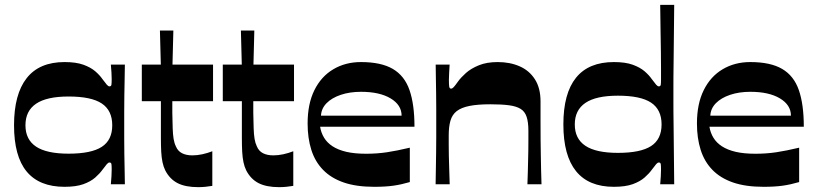

<svg xmlns="http://www.w3.org/2000/svg" viewBox="-20 -760 3369 792"><path d="M246.3 10.6Q142.2 10.6 90.1 -52.3Q37.9 -115.3 37.9 -243.3Q37.9 -371.4 90.1 -437.7Q142.2 -504 246.3 -504Q293.6 -504 324 -493Q354.3 -482 373 -465.9Q391.6 -449.7 402.3 -434.1Q414.6 -417.4 420.6 -410.6Q426.6 -403.7 431.6 -403.7Q438.7 -403.7 439.7 -410.9Q440.7 -418 440.7 -434Q440.7 -444.4 439.8 -460.5Q439 -476.7 437.3 -493.4H495.1Q494.8 -464.2 494.1 -431.7Q493.4 -399.2 492.9 -366Q492.4 -332.8 492.4 -301.8Q492.4 -270.7 492.4 -243.3Q492.4 -216.7 492.4 -186.3Q492.4 -155.9 492.9 -124Q493.4 -92.1 494.1 -60.7Q494.8 -29.2 495.1 0H437.3Q439 -16.7 439.8 -33Q440.7 -49.4 440.7 -60.4Q440.7 -75.7 439.7 -82.7Q438.7 -89.7 431.6 -89.7Q426.6 -89.7 420.6 -82.8Q414.6 -76 402.3 -59.3Q391.6 -44.3 373 -27.8Q354.3 -11.3 324 -0.3Q293.6 10.6 246.3 10.6ZM263 -126.1Q356.4 -126.1 399.7 -154.2Q443 -182.2 443 -243.3Q443 -304.5 399.7 -333.2Q356.4 -361.9 263 -361.9Q172.7 -361.9 128.9 -332.2Q85 -302.5 85 -243.3Q85 -184.2 128.9 -155.1Q172.7 -126.1 263 -126.1Z M797.5 12Q745.1 12 712.7 -4.5Q680.4 -21 661.7 -57.1Q654.4 -71.8 650.4 -90.6Q646.4 -109.4 645 -134.4Q643.7 -159.4 643.7 -192.7Q643.7 -213.6 643.7 -236Q643.7 -258.4 643.7 -279.5Q643.7 -300.6 643.7 -317.1Q643.7 -333.6 643.7 -342.6H565V-493.4H643.4L639.7 -634H695.1L691.5 -493.4H858.8V-342.6H690.8Q690.8 -329.3 690.8 -317.3Q690.8 -305.4 690.8 -294.4Q691.5 -258.3 692.3 -231.7Q693.1 -205.2 696.1 -187.1Q699.2 -168.9 705.5 -156.3Q713.5 -136.7 731 -127.9Q748.4 -119.1 773.8 -119.1Q793.4 -119.1 814.8 -123.7Q836.1 -128.4 855.8 -136.1V6.7Q842.8 9 827.6 10.5Q812.5 12 797.5 12Z M1131.5 12Q1079.1 12 1046.7 -4.5Q1014.4 -21 995.7 -57.1Q988.4 -71.8 984.4 -90.6Q980.4 -109.4 979 -134.4Q977.7 -159.4 977.7 -192.7Q977.7 -213.6 977.7 -236Q977.7 -258.4 977.7 -279.5Q977.7 -300.6 977.7 -317.1Q977.7 -333.6 977.7 -342.6H899V-493.4H977.4L973.7 -634H1029.1L1025.5 -493.4H1192.8V-342.6H1024.8Q1024.8 -329.3 1024.8 -317.3Q1024.8 -305.4 1024.8 -294.4Q1025.5 -258.3 1026.3 -231.7Q1027.1 -205.2 1030.1 -187.1Q1033.2 -168.9 1039.5 -156.3Q1047.5 -136.7 1065 -127.9Q1082.4 -119.1 1107.8 -119.1Q1127.4 -119.1 1148.8 -123.7Q1170.1 -128.4 1189.8 -136.1V6.7Q1176.8 9 1161.6 10.5Q1146.5 12 1131.5 12Z M1523.4 10.6Q1449.8 10.6 1397.7 -7.3Q1345.7 -25.3 1312.7 -59.3Q1279.6 -93.3 1264.3 -141.6Q1248.9 -190 1248.9 -250.7Q1248.9 -331.6 1276.9 -388.1Q1304.9 -444.7 1354.9 -474.3Q1404.9 -504 1469 -504Q1552 -504 1600.4 -475.7Q1648.7 -447.4 1669.2 -388.4Q1689.7 -329.4 1689.7 -237.3H1300.4Q1304.4 -212.4 1316.9 -191.8Q1329.4 -171.2 1352.1 -156.4Q1374.8 -141.7 1408.7 -133.7Q1442.7 -125.8 1490 -125.8Q1534.7 -125.8 1575.9 -131.9Q1617.1 -138.1 1670.5 -150.8V-9Q1635.5 1.3 1602.5 6Q1569.5 10.6 1523.4 10.6ZM1636.6 -283Q1636.6 -326.9 1591.3 -354.1Q1546 -381.3 1469 -381.3Q1423 -381.3 1385.9 -368.9Q1348.7 -356.4 1327 -334.3Q1305.4 -312.2 1304.1 -283Z M1776.9 0Q1777.5 -33.1 1778 -66.3Q1778.5 -99.4 1779 -132.1Q1779.5 -164.8 1779.5 -195.4Q1779.5 -225.9 1779.5 -253.3Q1779.5 -280.3 1779.5 -311.5Q1779.5 -342.7 1779 -375Q1778.5 -407.2 1778 -437.5Q1777.5 -467.8 1777.2 -493.4H1834.7Q1833.7 -475.4 1832.7 -458.9Q1831.7 -442.3 1831.7 -430.7Q1831.7 -411.4 1833 -402.9Q1834.3 -394.4 1840.7 -394.4Q1845.7 -394.4 1851.5 -400.6Q1857.3 -406.7 1870 -424.7Q1881.4 -440.4 1902 -458.9Q1922.7 -477.4 1955.2 -490.7Q1987.7 -504 2033 -504Q2083.6 -504 2123.5 -486.5Q2163.3 -469.1 2186.5 -432.9Q2209.7 -396.7 2209.7 -341.4Q2209.7 -294.7 2209.7 -255.3Q2209.7 -216 2210 -182.6Q2210.4 -149.2 2210.9 -118.9Q2211.4 -88.5 2212 -59.7Q2212.7 -30.9 2213.7 0H2155.6Q2156.6 -27.6 2157.3 -51.7Q2157.9 -75.8 2158.4 -97.8Q2158.9 -119.8 2159.3 -140.1Q2159.6 -160.4 2159.6 -180.4Q2159.6 -200.4 2159.6 -220.7Q2159.6 -256.3 2152.3 -278.2Q2145 -300.2 2127.3 -311Q2109.7 -321.8 2079.5 -325.8Q2049.3 -329.8 2002.6 -329.8Q1950.2 -329.8 1916.4 -323Q1882.6 -316.2 1863.9 -301.6Q1845.3 -287 1838.1 -262.2Q1831 -237.4 1831 -202.1Q1831 -183.8 1831 -162.8Q1831 -141.8 1831.5 -117.1Q1832 -92.4 1833 -63.3Q1834 -34.2 1835 0Z M2512.3 10.6Q2408.2 10.6 2356.1 -54Q2303.9 -118.7 2303.9 -246.7Q2303.9 -374.7 2356.1 -439.4Q2408.2 -504 2512.3 -504Q2559.6 -504 2590 -493Q2620.3 -482 2639 -465.9Q2657.6 -449.7 2668.3 -434.1Q2680.6 -417.4 2686.6 -410.6Q2692.6 -403.7 2697.6 -403.7Q2704.7 -403.7 2705.7 -410.7Q2706.7 -417.7 2706.7 -433Q2706.7 -448.6 2706.7 -476.5Q2706.7 -504.4 2706.2 -544.1Q2705.7 -583.7 2704.8 -632.9Q2704 -682.1 2703.3 -740H2761.1Q2760.1 -654.2 2759.6 -596.8Q2759.1 -539.4 2758.6 -502.4Q2758.1 -465.4 2757.9 -442.1Q2757.8 -418.8 2757.8 -402.9Q2757.8 -386.9 2757.8 -371Q2757.8 -355 2757.8 -338.9Q2757.8 -322.8 2757.9 -299.2Q2758.1 -275.6 2758.6 -238.4Q2759.1 -201.2 2759.6 -143.5Q2760.1 -85.8 2761.1 0H2703.3Q2705 -16.7 2705.8 -33Q2706.7 -49.4 2706.7 -60.4Q2706.7 -75.7 2705.7 -82.7Q2704.7 -89.7 2697.6 -89.7Q2692.6 -89.7 2686.6 -82.8Q2680.6 -76 2668.3 -59.3Q2657.6 -44.3 2639 -27.8Q2620.3 -11.3 2590 -0.3Q2559.6 10.6 2512.3 10.6ZM2529 -129.4Q2622.4 -129.4 2665.7 -157.5Q2709 -185.6 2709 -246.7Q2709 -307.8 2665.7 -336.6Q2622.4 -365.3 2529 -365.3Q2438.7 -365.3 2394.9 -335.6Q2351 -305.9 2351 -246.7Q2351 -187.5 2394.9 -158.5Q2438.7 -129.4 2529 -129.4Z M3129.4 10.6Q3055.8 10.6 3003.7 -7.3Q2951.7 -25.3 2918.7 -59.3Q2885.6 -93.3 2870.3 -141.6Q2854.9 -190 2854.9 -250.7Q2854.9 -331.6 2882.9 -388.1Q2910.9 -444.7 2960.9 -474.3Q3010.9 -504 3075 -504Q3158 -504 3206.4 -475.7Q3254.7 -447.4 3275.2 -388.4Q3295.7 -329.4 3295.7 -237.3H2906.4Q2910.4 -212.4 2922.9 -191.8Q2935.4 -171.2 2958.1 -156.4Q2980.8 -141.7 3014.7 -133.7Q3048.7 -125.8 3096 -125.8Q3140.7 -125.8 3181.9 -131.9Q3223.1 -138.1 3276.5 -150.8V-9Q3241.5 1.3 3208.5 6Q3175.5 10.6 3129.4 10.6ZM3242.6 -283Q3242.6 -326.9 3197.3 -354.1Q3152 -381.3 3075 -381.3Q3029 -381.3 2991.9 -368.9Q2954.7 -356.4 2933 -334.3Q2911.4 -312.2 2910.1 -283Z"/></svg>

Font: Ojuju ExtraLight
Style: Regular
Weight: 200
Designer: Chisaokwu Joboson, Mirko Velimirovic
Foundry: Udi Foundry
Version: Version 1.000